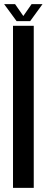

<svg xmlns="http://www.w3.org/2000/svg" viewBox="-33 -910 226 930"><path d="M30 0V-785H130.5V0ZM47.5 -807.5 -13 -890H40L80 -832.5L120 -890H173L113 -807.5Z"/></svg>

Font: Anybody Condensed Medium
Style: Regular
Weight: 500
Width: 3
Designer: Tyler Finck
Foundry: Etcetera Type Company
Version: Version 1.010; ttfautohint (v1.8.3) -l 8 -r 50 -G 200 -x 14 